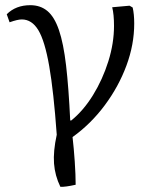

<svg xmlns="http://www.w3.org/2000/svg" viewBox="-20 -535 596 741"><path d="M213 186Q192 143 188.5 96Q185 49 199 -15Q187 -182 170 -279.5Q153 -377 128 -418.5Q103 -460 64 -460Q48 -460 17 -449L6 -480Q41 -515 97 -515Q136 -515 163 -492.5Q190 -470 207.5 -419Q225 -368 235 -282.5Q245 -197 251 -70H255Q302 -108 339 -168Q376 -228 398 -298Q420 -368 420 -435Q420 -480 413 -507L480 -513L492 -506Q498 -481 498 -444Q498 -363 468 -282Q438 -201 384.5 -129Q331 -57 260 -6Q265 37 268.5 88.5Q272 140 272 178Q232 187 213 186Z"/></svg>

Font: Literata 12pt Light
Style: Regular
Weight: 300
Designer: Latin by Veronika Burian and Jose Scaglione. Greek by Irene Vlachou. Cyrillic by Vera Evstafieva.
Foundry: TypeTogether
Version: Version 3.002